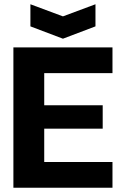

<svg xmlns="http://www.w3.org/2000/svg" viewBox="-20 -883 577 903"><path d="M43 0V-660H509V-539H188V-388H463V-278H188V-121H509V0ZM123 -863 276 -806 429 -863V-759L276 -701L123 -759Z"/></svg>

Font: Bricolage Grotesque 96pt Bricolage Grotesque 48pt Regular
Style: Bold
Weight: 700
Designer: Mathieu Triay
Foundry: Atelier Triay
Version: Version 1.001; ttfautohint (v1.8.4.7-5d5b);gftools[0.9.33.de